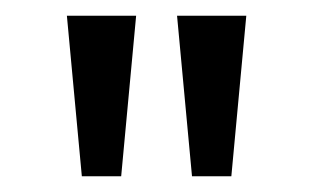

<svg xmlns="http://www.w3.org/2000/svg" viewBox="-20 -666 397 244"><path d="M134 -442H84L65 -646H153ZM274 -442H224L205 -646H293Z"/></svg>

Font: Gupter
Style: Regular
Weight: 400
Designer: Octavio Pardo
Version: Version 1.000